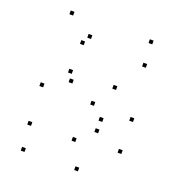

<svg xmlns="http://www.w3.org/2000/svg" viewBox="-135 -849 890 968"><g transform="rotate(20 310.0 -365.0)"><path d="M390.8 10V-10H370.8V10ZM566.6 -147.3V-167.3H546.6V-147.3ZM566.6 -318.7V-338.7H546.6V-318.7ZM431.1 -441.4V-461.4H411.1V-441.4ZM193.5 -441.4V-461.4H173.5V-441.4ZM213 -396.8V-416.8H193V-396.8ZM224.7 -639.8V-659.8H204.7V-639.8ZM200.8 -597.9V-617.9H180.8V-597.9ZM534 -597.9V-617.9H514V-597.9ZM524 -720V-740H504V-720ZM99.6 -720V-740H79.6V-720ZM81.2 -328.2V-348.2H61.2V-328.2ZM353.8 -328.2V-348.2H333.8V-328.2ZM420.9 -266.2V-286.2H400.9V-266.2ZM420.9 -205.2V-225.2H400.9V-205.2ZM327.8 -124.6V-144.6H307.8V-124.6ZM90.2 -124.6V-144.6H70.2V-124.6ZM104.3 10V-10H84.3V10Z"/></g></svg>

Font: Monaspace Krypton Dots Var
Style: Regular
Weight: 400
Designer: Riley Cran and the Lettermatic Team
Version: Version 1.100 (Monaspace Krypton Dots)